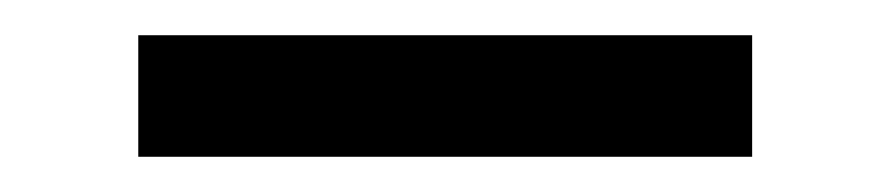

<svg xmlns="http://www.w3.org/2000/svg" viewBox="-20 -731 498 109"><path d="M407 -642H58.5V-711H407Z"/></svg>

Font: Roberto Sans
Style: Regular
Weight: 400
Designer: Google (font) & Cristiano Sobral (main changes)
Version: Version 1.500; ttfautohint (v1.8.4.7-5d5b-dirty)